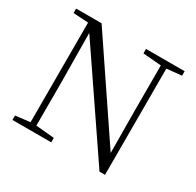

<svg xmlns="http://www.w3.org/2000/svg" viewBox="-157 -901 1107 1085"><g transform="rotate(30 396.0 -359.0)"><path d="M618 7H654V-686L751 -696V-725H499V-696L618 -686V-383L620 -116L209 -725H43V-696L141 -690V-40L46 -29V0H299V-29L179 -40V-332L176 -643Z"/></g></svg>

Font: Noto Serif SC Light
Style: Regular
Weight: 300
Designer: Ryoko NISHIZUKA 西塚涼子 (kana & ideographs); Frank Grießhammer (Latin, Greek & Cyrillic); Wenlong ZHANG 张文龙 (bopomofo); San
Foundry: Adobe
Version: Version 2.001;hotconv 1.1.0;makeotfexe 2.6.0